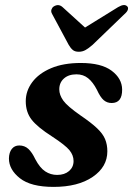

<svg xmlns="http://www.w3.org/2000/svg" viewBox="-20 -721 522 753"><path d="M204 -35Q233 -35 250.8 -50.2Q268.5 -65.5 268.5 -89.5Q268.5 -112 252.5 -131.8Q236.5 -151.5 184.5 -185.5Q126.5 -222.5 103.8 -252Q81 -281.5 81 -324Q81 -364.5 106.5 -398.8Q132 -433 180.2 -453.5Q228.5 -474 297 -474Q377.5 -474 418 -443.5Q458.5 -413 459 -370Q459.5 -317 418 -317Q400 -317 386.8 -328.2Q373.5 -339.5 360 -369Q344.5 -399 325.5 -414.2Q306.5 -429.5 280 -429.5Q249 -429.5 230.8 -413.2Q212.5 -397 212.5 -370.5Q212.5 -348.5 228.2 -326.5Q244 -304.5 295.5 -268.5Q337.5 -240 360.5 -218.2Q383.5 -196.5 392.2 -175.2Q401 -154 401 -127.5Q401 -66.5 343.5 -27.2Q286 12 190 12Q101 12 58 -22Q15 -56 15 -99.5Q15.5 -123 26.2 -136.8Q37 -150.5 55.5 -150.5Q76.5 -150.5 91 -137.2Q105.5 -124 118.5 -96.5Q136.5 -62.5 157.5 -48.8Q178.5 -35 204 -35ZM343 -545Q328 -532 315.8 -525Q303.5 -518 289 -518Q274 -518 265.5 -525Q257 -532 249.5 -545L184.5 -666Q179 -675.5 181.8 -683.5Q184.5 -691.5 190.5 -695.5Q209.5 -707.5 225.5 -693L313.5 -613L443 -693Q468.5 -708 479.5 -695.5Q483.5 -691.5 481.5 -683.5Q479.5 -675.5 468.5 -666Z"/></svg>

Font: Fraunces 9pt SemiBold
Style: Italic
Weight: 600
Italic angle: -16°
Version: Version 1.000;[b76b70a41]